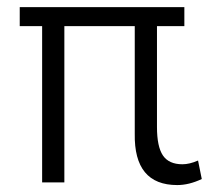

<svg xmlns="http://www.w3.org/2000/svg" viewBox="-20 -513 610 540"><path d="M478.5 7.5Q356.5 7.5 359 -137V-439.5H161V0H98.5V-439.5H35.5V-493H498.5V-439.5H421.5V-156Q421.5 -100.5 438.2 -75.8Q455 -51 493 -51Q513 -51 537 -61.5L547.5 -9.5Q511.5 7.5 478.5 7.5Z"/></svg>

Font: Acari Sans Neue
Style: Regular
Weight: 400
Designer: Alfredo Marco Pradil (font), Cristiano Sobral (main changes)
Foundry: Hanken Design Co. (font), Cristiano Sobral (main changes)
Version: Version 2.459;March 19, 2022;FontCreator 14.0.0.2808 64-bit;